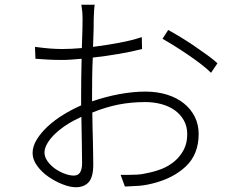

<svg xmlns="http://www.w3.org/2000/svg" viewBox="-20 -773 996 807"><path d="M290 -35Q309 -35 317 -49Q325 -63 325 -86Q325 -117 324 -170.5Q323 -224 322 -282Q289 -267 261 -249Q233 -231 212 -211Q191 -191 179 -170.5Q167 -150 167 -132Q167 -113 180 -95Q193 -77 211.5 -64Q230 -51 251.5 -43Q273 -35 290 -35ZM367 -347Q425 -367 482.5 -377.5Q540 -388 591 -388Q641 -388 682.5 -375Q724 -362 753.5 -338Q783 -314 799 -281.5Q815 -249 815 -210Q815 -124 760.5 -73Q706 -22 618 -1Q586 7 556 8.5Q526 10 505 11L487 -38H518Q537 -38 556.5 -39Q576 -40 596 -45Q629 -51 659.5 -63Q690 -75 714 -95.5Q738 -116 752.5 -144Q767 -172 767 -209Q767 -242 752.5 -267.5Q738 -293 714 -310Q690 -327 658 -335.5Q626 -344 591 -344Q531 -344 478 -333.5Q425 -323 368 -300Q368 -269 369 -238Q370 -207 370.5 -178Q371 -149 371.5 -124.5Q372 -100 372 -82Q372 -28 352.5 -7Q333 14 299 14Q275 14 244 2Q213 -10 184.5 -29.5Q156 -49 136.5 -75.5Q117 -102 117 -130Q117 -158 134.5 -186.5Q152 -215 180.5 -241.5Q209 -268 245.5 -290.5Q282 -313 321 -330V-375Q321 -408 321.5 -447Q322 -486 323 -526Q300 -524 280 -522.5Q260 -521 243 -521Q210 -521 182 -522.5Q154 -524 129 -526L127 -576Q165 -571 190.5 -569Q216 -567 242 -567Q260 -567 280.5 -568Q301 -569 324 -571Q326 -616 326.5 -649.5Q327 -683 327 -696Q327 -710 325.5 -726Q324 -742 322 -753H378Q376 -740 375.5 -727Q375 -714 374 -698Q374 -683 373.5 -650.5Q373 -618 371 -576Q426 -583 480 -593Q534 -603 576 -617L577 -567Q535 -556 480 -546.5Q425 -537 370 -531Q368 -491 367.5 -451.5Q367 -412 367 -379ZM687 -647Q711 -634 740.5 -616Q770 -598 798.5 -578.5Q827 -559 852.5 -540.5Q878 -522 894 -507L867 -467Q849 -485 823.5 -504.5Q798 -524 770 -543Q742 -562 714 -579.5Q686 -597 663 -610Z"/></svg>

Font: Kinto Sans Light
Style: Regular
Weight: 300
Designer: Authors: Ryoko NISHIZUKA  (kana & ideographs); Paul D. Hunt (Latin, Greek & Cyrillic); Wenlong ZHANG  (bopomofo); Sandol
Foundry: Adobe Systems Incorporated, ookami Inc.
Version: Version 0.001